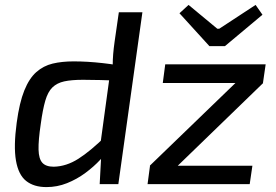

<svg xmlns="http://www.w3.org/2000/svg" viewBox="-20 -750 1123 782"><path d="M280 -500Q336 -500 398 -493Q460 -486 507 -475L484 -421Q431 -423 388.5 -424Q346 -425 318 -425Q271 -425 241.5 -418.5Q212 -412 193.5 -394Q175 -376 164.5 -340Q154 -304 146 -245Q136 -178 137 -140.5Q138 -103 152.5 -87Q167 -71 199 -71Q250 -72 299.5 -103.5Q349 -135 413 -198L432 -153Q415 -128 388.5 -99.5Q362 -71 327.5 -45.5Q293 -20 253 -4Q213 12 169 12Q118 12 86.5 -13Q55 -38 45 -96Q35 -154 48 -250Q59 -332 79 -381.5Q99 -431 128 -456.5Q157 -482 194.5 -491Q232 -500 280 -500ZM560 -700 462 0H386L392 -112L383 -120L430 -464L439 -480Q439 -506 441 -530Q443 -554 447 -582L464 -700ZM940 -413 1052 -412 703 -74 590 -75ZM1008 -75 997 0H581L591 -75ZM1062 -488 1051 -412H643L653 -488ZM1021 -730 1049 -690 896 -562H833L711 -696L748 -730L865 -633H873Z"/></svg>

Font: Exo 2 Medium
Style: Italic
Weight: 500
Italic angle: -8°
Designer: Natanael Gama
Foundry: Natanael Gama
Version: Version 2.010